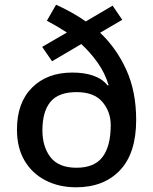

<svg xmlns="http://www.w3.org/2000/svg" viewBox="-20 -785 649 815"><path d="M218 -765Q251 -750 283.5 -732Q316 -714 344 -694L458 -761L499 -701L405 -646Q474 -581 516 -489Q558 -397 558 -276Q558 -135 489.5 -62.5Q421 10 303 10Q230 10 173 -19.5Q116 -49 84 -103.5Q52 -158 52 -235Q52 -349 116 -413Q180 -477 287 -477Q339 -477 377 -463.5Q415 -450 437 -422L441 -424Q425 -476 394.5 -519Q364 -562 325 -598L201 -525L159 -586L264 -647Q224 -673 179 -697ZM305 -394Q228 -394 194 -352.5Q160 -311 160 -232Q160 -162 194.5 -117.5Q229 -73 305 -73Q381 -73 415.5 -119Q450 -165 450 -254Q450 -311 414.5 -352.5Q379 -394 305 -394Z"/></svg>

Font: Noto Sans Myanmar Medium
Style: Regular
Weight: 500
Designer: Monotype Design Team
Foundry: Monotype Imaging Inc.
Version: Version 2.107; ttfautohint (v1.8.4.7-5d5b)